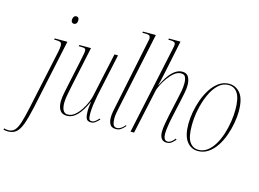

<svg xmlns="http://www.w3.org/2000/svg" viewBox="-258 -991 1974 1461"><g transform="rotate(15 729.5 -260.0)"><path d="M177 -681Q167 -681 160.5 -687Q154 -693 154 -705Q154 -721 161 -731Q168 -741 180 -741Q202 -741 202 -716Q202 -697 194 -689Q186 -681 177 -681ZM-96 240Q-109 240 -117.5 238.5Q-126 237 -133 235L-130 225Q-115 230 -96 230Q-66 230 -47.5 210.5Q-29 191 -14.5 146Q0 101 16 26L116 -442Q119 -458 121 -470Q123 -482 123 -493Q123 -514 112.5 -520Q102 -526 76 -526H62L65 -536H164L47 14Q28 101 9.5 150.5Q-9 200 -34 220Q-59 240 -96 240Z M495 10Q465 10 457 -11Q449 -32 449 -69Q449 -81 450.5 -96Q452 -111 456 -142H455Q423 -68 386 -29.5Q349 9 304 9Q266 9 249.5 -17Q233 -43 233 -85Q233 -114 241.5 -155.5Q250 -197 257 -230L296 -413Q301 -439 306.5 -465.5Q312 -492 312 -502Q312 -518 303.5 -522Q295 -526 269 -526H256L259 -536H350L285 -230Q278 -196 269.5 -153.5Q261 -111 261 -83Q261 -2 309 -2Q339 -2 364.5 -23.5Q390 -45 410.5 -76.5Q431 -108 444 -140Q457 -172 461 -193L535 -536H563L491 -201Q484 -166 478.5 -127Q473 -88 473 -57Q473 -32 476.5 -16Q480 0 498 0Q514 0 527 -10.5Q540 -21 553 -36L559 -29Q546 -15 530.5 -2.5Q515 10 495 10Z M691 10Q657 10 644.5 -12Q632 -34 632 -66Q632 -89 637 -114.5Q642 -140 647 -164L759 -707Q761 -715 761 -718Q761 -721 761 -723Q761 -735 754.5 -742.5Q748 -750 722 -750H697L700 -760H801L673 -154Q667 -126 663.5 -105.5Q660 -85 660 -66Q660 -37 667.5 -18.5Q675 0 697 0Q728 0 759 -39L764 -33Q748 -14 731.5 -2Q715 10 691 10Z M1091 10Q1063 10 1049.5 -9Q1036 -28 1036 -61Q1036 -87 1042.5 -125Q1049 -163 1057 -200L1086 -332Q1094 -367 1100 -398.5Q1106 -430 1106 -461Q1106 -490 1097.5 -509Q1089 -528 1063 -528Q1035 -528 1009 -506.5Q983 -485 961.5 -454.5Q940 -424 926 -395Q912 -366 909 -351L833 0H805L953 -694Q955 -705 956.5 -712.5Q958 -720 958 -725Q958 -740 947.5 -745Q937 -750 914 -750H902L904 -760H995L943 -509Q941 -500 936.5 -478.5Q932 -457 926.5 -434Q921 -411 917 -396H919Q955 -471 992 -507Q1029 -543 1068 -543Q1105 -543 1119 -516Q1133 -489 1133 -454Q1133 -423 1126 -390.5Q1119 -358 1114 -332L1085 -200Q1075 -156 1069 -116Q1063 -76 1063 -53Q1063 -30 1070.5 -15Q1078 0 1097 0Q1123 0 1152 -38L1159 -31Q1143 -12 1127.5 -1Q1112 10 1091 10Z M1337 10Q1283 10 1249 -34.5Q1215 -79 1215 -172Q1215 -215 1224 -265.5Q1233 -316 1251 -365.5Q1269 -415 1296 -456Q1323 -497 1358.5 -521.5Q1394 -546 1437 -546Q1490 -546 1525.5 -503Q1561 -460 1561 -362Q1561 -319 1552 -269Q1543 -219 1525.5 -169.5Q1508 -120 1481 -79.5Q1454 -39 1418 -14.5Q1382 10 1337 10ZM1339 0Q1377 0 1408 -23Q1439 -46 1462.5 -85Q1486 -124 1501.5 -172Q1517 -220 1525 -271Q1533 -322 1533 -368Q1533 -455 1507.5 -495.5Q1482 -536 1435 -536Q1389 -536 1353.5 -501.5Q1318 -467 1293.5 -411.5Q1269 -356 1256 -291.5Q1243 -227 1243 -166Q1243 -75 1269 -37.5Q1295 0 1339 0Z"/></g></svg>

Font: Noto Serif Display ExtraCondensed Thin
Style: Italic
Weight: 100
Width: 2
Italic angle: -12°
Designer: Monotype Design Team
Foundry: Monotype Imaging Inc.
Version: Version 2.009